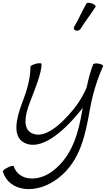

<svg xmlns="http://www.w3.org/2000/svg" viewBox="-32 -996 751 1360"><path d="M539 -792C571 -845 612 -895 645 -948C649 -954 638 -965 620 -971C603 -978 585 -978 581 -972C549 -918 527 -862 494 -808C487 -797 491 -785 504 -780C516 -775 532 -781 539 -792ZM184 -524C184 -441 159 -355 126 -270C82 -156 54 -29 140 15C255 75 412 -58 529 -201C538 -211 546 -222 554 -233C553 -225 551 -218 550 -211C524 -59 483 104 347 211C238 298 98 285 65 181C63 176 45 179 24 190C3 200 -14 213 -12 219C32 365 228 386 383 264C538 143 573 -44 604 -216C622 -320 652 -424 698 -527C701 -533 688 -541 669 -545C649 -549 631 -546 628 -540C611 -500 595 -439 581 -374C558 -322 529 -272 492 -226C401 -114 283 -7 192 -53C128 -86 145 -179 177 -264C213 -357 265 -484 262 -543C263 -549 245 -550 224 -545C202 -539 184 -530 184 -524Z"/></svg>

Font: Nupuram Light Oblique
Style: Regular
Weight: 300
Designer: Santhosh Thottingal (santhosh.thottingal@gmail.com)
Foundry: SMC
Version: Version 1.000